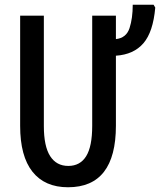

<svg xmlns="http://www.w3.org/2000/svg" viewBox="-20 -780 675 810"><path d="M469 -615Q513 -620 526.5 -661.5Q540 -703 540 -760H628L635 -748Q626 -645 585 -597.5Q544 -550 469 -545V-250Q469 10 267 10Q169 10 117 -55.5Q65 -121 65 -249V-714H165V-248Q165 -163 191.5 -121.5Q218 -80 268 -80Q318 -80 343.5 -121Q369 -162 369 -249V-714H469Z"/></svg>

Font: Noto Sans ExtraCondensed Medium
Style: Regular
Weight: 500
Width: 2
Designer: Monotype Design Team
Foundry: Monotype Imaging Inc.
Version: Version 2.013; ttfautohint (v1.8.4.7-5d5b)